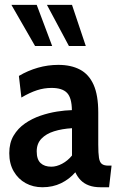

<svg xmlns="http://www.w3.org/2000/svg" viewBox="-20 -778 499 808"><path d="M158.5 10Q119.5 10 88 -7.2Q56.5 -24.5 37.8 -56.8Q19 -89 19 -133.5Q19 -176.5 37.2 -207.2Q55.5 -238 85.2 -258.5Q115 -279 150 -291Q185 -303 220 -308.5Q255 -314 282.5 -314.5Q282 -366.5 262 -387.2Q242 -408 197 -408Q165.5 -408 135.5 -398.2Q105.5 -388.5 70 -367.5L59.5 -458.5Q97.5 -481 139.5 -493Q181.5 -505 225.5 -505Q279 -505 316.5 -485.2Q354 -465.5 373.8 -421.5Q393.5 -377.5 393.5 -304.5V-169.5Q393.5 -133 396.5 -114Q399.5 -95 408.8 -88Q418 -81 436 -81H449.5L439 10H403Q374.5 10 354 2.2Q333.5 -5.5 319.8 -19.5Q306 -33.5 297 -53Q272 -24 237 -7Q202 10 158.5 10ZM196 -76.5Q218 -76.5 241.5 -89Q265 -101.5 283 -123.5V-238.5Q241 -236 207.5 -225.5Q174 -215 154.2 -194.2Q134.5 -173.5 134.5 -141Q134.5 -107 150.8 -91.8Q167 -76.5 196 -76.5ZM341 -584.5H270L177.5 -757.5H283ZM199.5 -584.5H127.5L28 -757.5H134.5Z"/></svg>

Font: Cabin SemiCondensed SemiBold
Style: Regular
Weight: 600
Width: 4
Designer: Pablo Impallari
Foundry: Pablo Impallari. http://www.impallari.com Igino Marini. http://www.ikern.com
Version: Version 3.001